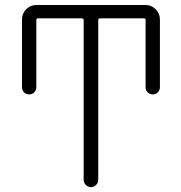

<svg xmlns="http://www.w3.org/2000/svg" viewBox="-20 -774 727 772"><path d="M316.4 -693.4Q316.4 -700.2 308.6 -700.2H132.8Q126 -700.2 126 -693.4V-423.8Q126 -411.1 117.7 -402.8Q109.4 -394.5 97.2 -394.5Q85 -394.5 76.7 -402.8Q68.4 -411.1 68.4 -423.8V-696.3Q68.4 -719.7 85.4 -736.8Q102.5 -753.9 126 -753.9H565.4Q588.9 -753.9 606 -736.8Q623 -719.7 623 -696.3V-423.8Q623 -411.1 614.7 -402.8Q606.4 -394.5 594.2 -394.5Q582 -394.5 573.7 -402.8Q565.4 -411.1 565.4 -423.8V-693.4Q565.4 -700.2 558.6 -700.2H382.8Q375 -700.2 375 -693.4V-50.8Q375 -39.1 366.2 -30.3Q357.4 -21.5 345.7 -21.5Q334 -21.5 325.2 -30.3Q316.4 -39.1 316.4 -50.8Z"/></svg>

Font: Gen Jyuu Gothic Light
Style: Regular
Weight: 200
Designer: [Source Han Sans]
Ryoko NISHIZUKA  (kana & ideographs); Paul D. Hunt (Latin, Greek & Cyrillic); Wenlong ZHANG  (bopomofo
Version: Version 1.002.20150607